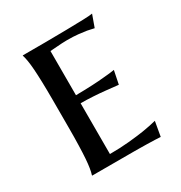

<svg xmlns="http://www.w3.org/2000/svg" viewBox="-133 -627 684 726"><g transform="rotate(-30 209.0 -264.0)"><path d="M64 -524.9Q111.8 -524.9 162.1 -525.1Q212.4 -525.4 255.4 -526.1Q298.3 -526.9 329.3 -527.8Q360.4 -528.8 370.1 -530.8L351.1 -478Q337.9 -481.4 321.3 -484.4Q306.6 -486.8 285.9 -489Q265.1 -491.2 237.8 -491.2Q228 -491.2 215.3 -490.5Q202.6 -489.7 190.9 -488.8Q177.2 -487.8 163.1 -486.8V-293.9Q202.6 -294.4 234.4 -295.9Q266.1 -297.4 288.6 -299.8Q314.9 -301.8 335 -305.2L323.2 -247.1Q296.4 -250.5 269 -252.9Q245.6 -255.4 217.3 -257.1Q189 -258.8 163.1 -258.8V-37.1Q208.5 -37.1 246.6 -40.8Q284.7 -44.4 313 -48.8Q346.2 -54.2 373 -61L361.8 2.9Q354.5 2.4 338.1 1.7Q321.8 1 304 0.7Q286.1 0.5 270.5 0.2Q254.9 0 249 0H64V-2Q67.4 -12.2 70.1 -28.3Q72.8 -44.4 74.5 -68.1Q76.2 -91.8 77.1 -124.5Q78.1 -157.2 78.1 -201.2V-324.2Q78.1 -368.2 77.1 -400.6Q76.2 -433.1 74.5 -456.8Q72.8 -480.5 70.1 -496.6Q67.4 -512.7 64 -522.9V-524.9Z"/></g></svg>

Font: Marcellus SC
Style: Regular
Weight: 400
Designer: Astigmatic (AOETI)
Foundry: Astigmatic (AOETI)
Version: Version 1.001